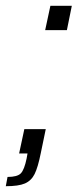

<svg xmlns="http://www.w3.org/2000/svg" viewBox="-53 -530 268 663"><path d="M103 -426 121 -510H195L178 -426ZM39 17 42 0H13L31 -84H105L88 -2Q78 48 66.5 71Q55 94 33 103.5Q11 113 -33 113L-27 81Q7 81 19 68.5Q31 56 39 17Z"/></svg>

Font: Saira Semi Condensed Light
Style: Italic
Weight: 300
Width: 4
Italic angle: -12°
Designer: Hector Gatti with collaboration of the Omnibus-Type team
Foundry: Omnibus-Type
Version: Version 1.001; ttfautohint (v1.8)